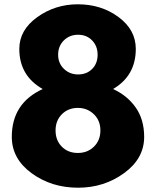

<svg xmlns="http://www.w3.org/2000/svg" viewBox="-20 -860 727 895"><path d="M613 -632Q613 -507 507 -445Q573 -415 612.5 -359Q652 -303 652 -222Q652 -121 558.5 -53Q465 15 344 15Q220 15 127.5 -52.5Q35 -120 35 -222Q35 -379 179 -445Q70 -507 70 -632Q70 -720 153.5 -780Q237 -840 343 -840Q452 -840 532.5 -780.5Q613 -721 613 -632ZM435 -605Q435 -645 409.5 -671.5Q384 -698 344 -698Q304 -698 277.5 -671.5Q251 -645 251 -605Q251 -565 278 -539Q305 -513 344 -513Q384 -513 409.5 -538.5Q435 -564 435 -605ZM343 -147Q388 -147 418 -176.5Q448 -206 448 -252Q448 -298 417.5 -327.5Q387 -357 343 -357Q298 -357 268.5 -327.5Q239 -298 239 -252Q239 -206 268 -176.5Q297 -147 343 -147Z"/></svg>

Font: Hussar
Style: BoldWeb
Weight: 700
Foundry: Cannot Into Space Fonts
Version: Version 2.00